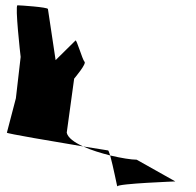

<svg xmlns="http://www.w3.org/2000/svg" viewBox="-20 -723 740 725"><path d="M6 -222C3 -219 180 -189 294 -170C261 -185 236 -203 232 -222L260 -426C264 -431 308 -483 299 -490C291 -498 269 -576 265 -570L190 -496C183 -542 161 -689 161 -689C160 -696 56 -703 46 -703C36 -703 57 -515 58 -508L40 -352ZM294 -170C324 -156 361 -145 396 -136C392 -147 390 -155 388 -155C388 -155 348 -161 294 -170ZM396 -136C407 -97 424 -10 423 -19C421 -30 650 -38 642 -38L496 -120C476 -120 438 -126 396 -136Z"/></svg>

Font: Ampere
Style: RevIta
Weight: 400
Version: Version 1